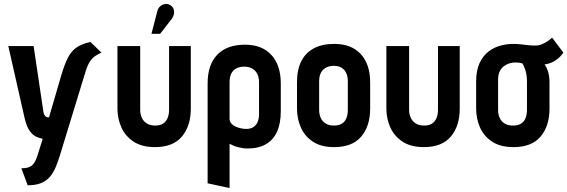

<svg xmlns="http://www.w3.org/2000/svg" viewBox="-20 -734 2869 971"><path d="M493 -468 437 -522Q394 -512 368 -494.5Q342 -477 325 -445Q308 -413 291 -357L228 -141Q228 -141 224.5 -140.5Q221 -140 216 -142Q211 -144 206 -150.5Q201 -157 199 -172L150 -501H22L104 -139Q114 -95 129.5 -73Q145 -51 162.5 -43Q180 -35 196 -32L170 51Q164 70 157 83Q150 96 140.5 103.5Q131 111 118.5 114Q106 117 88 117L120 203Q161 203 187.5 192Q214 181 231.5 161Q249 141 260.5 114Q272 87 282 55L413 -373Q423 -405 434.5 -422.5Q446 -440 460.5 -450Q475 -460 493 -468Z M945 -185V-501H835V-177Q835 -155 827.5 -137Q820 -119 805 -109Q790 -99 765 -99Q739 -99 722 -110Q705 -121 697 -139Q689 -157 689 -177V-501H574V-185Q574 -134 594 -89.5Q614 -45 656 -17.5Q698 10 764 10Q855 10 900 -43.5Q945 -97 945 -185ZM848 -638Q857 -650 859.5 -663.5Q862 -677 857.5 -689Q853 -701 841 -708Q828 -716 814 -713.5Q800 -711 790 -702Q780 -693 776 -679L746 -563H790Z M1400 -171V-312Q1400 -404 1352.5 -456Q1305 -508 1219 -508Q1128 -508 1079 -457.5Q1030 -407 1030 -312V193L1141 217V-7Q1150 -2 1160.5 2.5Q1171 7 1182.5 10Q1194 13 1206.5 15Q1219 17 1231 17Q1287 17 1324.5 -4.5Q1362 -26 1381 -68Q1400 -110 1400 -171ZM1290 -318V-156Q1290 -133 1282.5 -116.5Q1275 -100 1261 -91Q1247 -82 1225 -82Q1213 -82 1198.5 -85Q1184 -88 1171 -94Q1158 -100 1149.5 -110Q1141 -120 1141 -133V-318Q1141 -344 1149.5 -361.5Q1158 -379 1175 -388Q1192 -397 1215 -397Q1239 -397 1256 -387Q1273 -377 1281.5 -359.5Q1290 -342 1290 -318Z M1852 -185V-317Q1852 -409 1804.5 -460.5Q1757 -512 1670 -512Q1609 -512 1567 -489.5Q1525 -467 1503.5 -424Q1482 -381 1482 -317V-185Q1482 -134 1501.5 -89.5Q1521 -45 1562.5 -17.5Q1604 10 1670 10Q1762 10 1807 -43.5Q1852 -97 1852 -185ZM1739 -323V-177Q1739 -155 1732 -137Q1725 -119 1709.5 -109Q1694 -99 1669 -99Q1643 -99 1626 -110Q1609 -121 1601.5 -139Q1594 -157 1594 -177V-323Q1594 -349 1603 -366Q1612 -383 1628.5 -392Q1645 -401 1669 -401Q1692 -401 1707.5 -391.5Q1723 -382 1731 -364.5Q1739 -347 1739 -323Z M2305 -185V-501H2195V-177Q2195 -155 2187.5 -137Q2180 -119 2165 -109Q2150 -99 2125 -99Q2099 -99 2082 -110Q2065 -121 2057 -139Q2049 -157 2049 -177V-501H1934V-185Q1934 -134 1954 -89.5Q1974 -45 2016 -17.5Q2058 10 2124 10Q2215 10 2260 -43.5Q2305 -97 2305 -185Z M2829 -468 2772 -544Q2756 -528 2734 -516.5Q2712 -505 2697 -504Q2677 -503 2656.5 -505Q2636 -507 2616 -509.5Q2596 -512 2575 -512Q2543 -512 2510 -503Q2477 -494 2449.5 -472.5Q2422 -451 2405 -414Q2388 -377 2388 -321V-185Q2388 -134 2407.5 -89.5Q2427 -45 2469 -17.5Q2511 10 2577 10Q2669 10 2714 -43.5Q2759 -97 2759 -185V-317Q2759 -346 2752.5 -369Q2746 -392 2734 -408Q2750 -410 2766.5 -416.5Q2783 -423 2799 -435.5Q2815 -448 2829 -468ZM2645 -323V-177Q2645 -155 2638 -137Q2631 -119 2615.5 -109Q2600 -99 2574 -99Q2548 -99 2531 -110Q2514 -121 2506.5 -139Q2499 -157 2499 -177V-331Q2499 -356 2507 -372.5Q2515 -389 2528 -399Q2541 -409 2556 -413.5Q2571 -418 2585 -418Q2592 -418 2597.5 -417.5Q2603 -417 2608.5 -416.5Q2614 -416 2621 -414Q2626 -407 2629.5 -399Q2633 -391 2636 -382.5Q2639 -374 2641 -364.5Q2643 -355 2644 -344.5Q2645 -334 2645 -323Z"/></svg>

Font: Advent Pro
Style: Bold
Weight: 700
Designer: VivaRado, Andreas Kalpakidis
Foundry: VivaRado, Andreas Kalpakidis
Version: Version 3.000